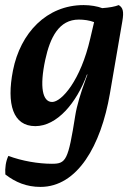

<svg xmlns="http://www.w3.org/2000/svg" viewBox="-24 -487 528 755"><path d="M443 -467C428 -461 406 -457 378 -455C360 -462 332 -467 305 -467C159 -467 56 -357 27 -210C1 -77 27 9 115 9C200 9 277 -82 318 -194H320L313 -175C293 -121 278 -71 272 -33C244 144 236 157 180 157C127 157 62 146 9 126C-1 146 -5 174 -3 199C37 230 81 248 135 248C281 248 373 85 408 -118L457 -403C464 -443 459 -457 443 -467ZM181 -86C143 -86 131 -145 154 -252C173 -340 208 -410 286 -410C306 -410 328 -407 346 -400L331 -336C293 -170 218 -86 181 -86Z"/></svg>

Font: Vollkorn Semibold
Style: Italic
Weight: 600
Italic angle: -11°
Designer: Friedrich Althausen
Foundry: Friedrich Althausen
Version: Version 4.015;PS 004.015;hotconv 1.0.88;makeotf.lib2.5.64775